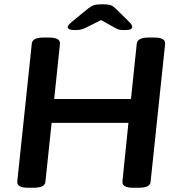

<svg xmlns="http://www.w3.org/2000/svg" viewBox="-20 -878 836 900"><path d="M111 2Q58 2 61 -28L129 -673Q131 -702 185 -702H210Q264 -702 261 -672L234 -414H594L621 -673Q624 -702 677 -702H703Q757 -702 754 -672L686 -27Q685 -12 671.5 -5Q658 2 629 2H603Q551 2 554 -28L582 -302H222L193 -27Q192 -12 178.5 -5Q165 2 136 2ZM332 -737Q312 -737 304.5 -741Q297 -745 297 -750Q297 -755 301.5 -760.5Q306 -766 317 -776L393 -838Q407 -849 420 -853.5Q433 -858 460 -858Q487 -858 499 -853.5Q511 -849 523 -837L585 -776Q595 -766 597.5 -760.5Q600 -755 600 -752Q600 -746 593 -741.5Q586 -737 565 -737Q552 -737 541.5 -738.5Q531 -740 520 -747L454 -784L382 -748Q367 -741 356 -739Q345 -737 332 -737Z"/></svg>

Font: Asap Semi Expanded Semi Expanded SemiBold
Style: Italic
Weight: 600
Width: 6
Italic angle: -6°
Designer: Pablo Cosgaya
Foundry: Omnibus-Type
Version: Version 3.001; ttfautohint (v1.8.4.7-5d5b)